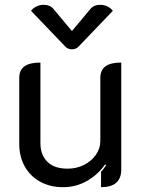

<svg xmlns="http://www.w3.org/2000/svg" viewBox="-20 -769 594 798"><path d="M484 -65Q484 9 400 9V-55Q409 -64 421 -82L417 -86Q387 -43 341.5 -17Q296 9 242 9Q188 9 146.5 -14Q105 -37 82.5 -78Q60 -119 60 -170V-445Q60 -478 82 -493.5Q104 -509 148 -509V-174Q148 -126 176.5 -97Q205 -68 261 -68Q298 -68 329 -83.5Q360 -99 378.5 -125.5Q397 -152 397 -183V-445Q397 -478 418.5 -493.5Q440 -509 484 -509ZM356 -732Q370 -749 397 -749Q412 -749 426 -742.5Q440 -736 449 -724L308 -577Q297 -564 279 -564Q261 -564 250 -577L109 -724Q118 -736 132 -742.5Q146 -749 161 -749Q188 -749 202 -732L279 -640Z"/></svg>

Font: K2D
Style: Regular
Weight: 400
Version: Version 1.000; ttfautohint (v1.6)